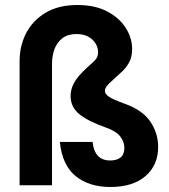

<svg xmlns="http://www.w3.org/2000/svg" viewBox="-20 -740 675 767"><path d="M420.6 7Q336.1 7 282.3 -36.5Q228.5 -80 219 -173.1H349.9Q353.5 -136.7 370.9 -117.8Q388.3 -98.9 420.6 -98.9Q446.5 -98.9 461.7 -111Q476.8 -123.2 476.8 -149.1Q476.8 -173 460.6 -194.5Q444.4 -215.9 404.5 -229.9Q330 -256.4 296 -284.6Q262 -312.9 262 -356.9Q262 -382.4 275.2 -407.8Q288.4 -433.3 324.4 -466.8Q339.8 -481.3 350.3 -490.3Q360.8 -499.3 366.2 -508.3Q371.7 -517.2 371.7 -530.7Q371.7 -560.6 348.3 -582.3Q324.9 -604 285 -604Q251.2 -604 229.5 -587.5Q207.8 -571 197.8 -544.1Q187.8 -517.1 187.8 -485.2V0H58.3V-496.2Q58.3 -556.3 84.1 -606.9Q109.9 -657.4 161.5 -688.7Q213.1 -720 289.1 -720Q359.1 -720 407.9 -694.5Q456.7 -668.9 482.2 -628.7Q507.8 -588.4 507.8 -544.3Q507.8 -512.8 496.3 -491.6Q484.8 -470.3 467.6 -454.1Q450.4 -437.8 432.4 -421.8Q413 -404.9 406 -395.2Q399 -385.5 399 -376.5Q399 -365.1 414.5 -354.1Q429.9 -343.1 480.8 -324.6Q550.8 -299.1 581.3 -253.1Q611.8 -207.1 611.8 -153.1Q611.8 -80.5 561.5 -36.8Q511.2 7 420.6 7Z"/></svg>

Font: Envelope Sans Variable
Style: Regular
Weight: 500
Designer: Andreas Rasmussen / Norman Anderson
Foundry: mail.de GmbH
Version: Version 1.150